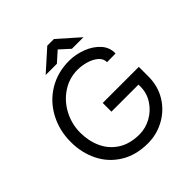

<svg xmlns="http://www.w3.org/2000/svg" viewBox="-228 -1015 1185 1185"><g transform="rotate(-45 365.0 -422.0)"><path d="M679 -279Q679 -195 638.5 -129Q598 -63 530.5 -26Q463 11 386 11Q281 11 206 -35.5Q131 -82 92.5 -160Q54 -238 54 -332Q54 -432 98 -515Q142 -598 221 -646Q300 -694 401 -694Q457 -694 512.5 -673Q568 -652 603 -613Q638 -574 636 -523L561 -522Q561 -553 536 -574.5Q511 -596 473.5 -607Q436 -618 399 -618Q326 -618 265.5 -578Q205 -538 170.5 -472Q136 -406 136 -331Q136 -259 163.5 -198.5Q191 -138 247.5 -101.5Q304 -65 388 -65Q441 -65 490 -92Q539 -119 569.5 -166Q600 -213 600 -268V-287H364V-363H679ZM372 -855H430L567 -734H466L401 -793L335 -734H237Z"/></g></svg>

Font: Bellota Text
Style: Bold
Weight: 700
Designer: Kemie Guaida
Foundry: Kemie Guaida
Version: Version 4.001